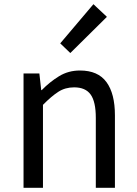

<svg xmlns="http://www.w3.org/2000/svg" viewBox="-20 -892 650 912"><path d="M91.8 0V-543H167L175.8 -463.9H178.2Q216.3 -502.9 260.5 -530Q304.7 -557.1 359.9 -557.1Q445.3 -557.1 485.6 -502.2Q525.9 -447.3 525.9 -344.2V0H435.1V-332Q435.1 -408.7 410.6 -442.9Q386.2 -477.1 332 -477.1Q290 -477.1 257.3 -456.1Q224.6 -435.1 184.1 -394V0ZM314 -640.1 266.1 -686 423.8 -872.1 487.8 -812Z"/></svg>

Font: Source Han Sans CN
Style: Regular
Weight: 400
Designer: Ryoko NISHIZUKA  (kana, bopomofo & ideographs); Paul D. Hunt (Latin, Greek & Cyrillic); Sandoll Communications , Soo-you
Foundry: Adobe
Version: Version 2.004;hotconv 1.0.118;makeotfexe 2.5.65603